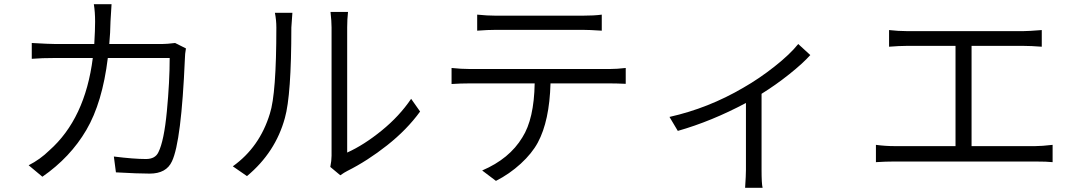

<svg xmlns="http://www.w3.org/2000/svg" viewBox="-20 -804 5040 900"><path d="M800.8 -602.5 851.6 -577.1Q846.7 -549.8 846.7 -529.3Q830.1 -140.6 786.1 -47.9Q759.8 9.8 681.6 9.8Q627 9.8 523.4 3.9L513.7 -70.3Q607.4 -58.6 664.1 -58.6Q708 -58.6 722.7 -90.8Q749 -143.6 762.2 -282.7Q775.4 -421.9 775.4 -532.2H485.4Q460 -323.2 384.8 -194.8Q309.6 -66.4 178.7 24.4L114.3 -29.3Q168 -56.6 210.9 -98.6Q378.9 -247.1 415 -532.2H241.2Q174.8 -532.2 128.9 -528.3V-602.5Q211.9 -597.7 240.2 -597.7H421.9Q425.8 -664.1 425.8 -702.1Q425.8 -748 419.9 -784.2H502.9Q500 -745.1 498 -704.1Q497.1 -649.4 492.2 -597.7H740.2Q761.7 -597.7 800.8 -602.5Z M1137.7 21.5 1071.3 -24.4Q1197.3 -114.3 1245.1 -271.5Q1275.4 -364.3 1275.4 -674.8Q1275.4 -710 1268.6 -744.1H1350.6Q1345.7 -680.7 1345.7 -674.8Q1345.7 -357.4 1315.4 -251Q1271.5 -89.8 1137.7 21.5ZM1575.2 17.6 1528.3 -21.5Q1534.2 -50.8 1534.2 -74.2V-675.8Q1534.2 -704.1 1529.3 -748H1611.3Q1607.4 -712.9 1607.4 -675.8V-88.9Q1685.5 -124 1769 -191.9Q1852.5 -259.8 1907.2 -340.8L1949.2 -281.2Q1887.7 -196.3 1794.9 -123Q1702.1 -49.8 1608.4 -2.9Q1594.7 3.9 1575.2 17.6Z M2710 -664.1H2305.7Q2267.6 -664.1 2216.8 -660.2V-735.4Q2263.7 -730.5 2304.7 -730.5H2710Q2765.6 -730.5 2800.8 -735.4V-660.2Q2742.2 -664.1 2710 -664.1ZM2182.6 -480.5H2836.9Q2872.1 -480.5 2913.1 -485.4V-411.1Q2868.2 -413.1 2836.9 -413.1H2560.5Q2555.7 -237.3 2501 -135.7Q2473.6 -85 2420.9 -36.6Q2368.2 11.7 2304.7 43.9L2240.2 -4.9Q2368.2 -59.6 2428.7 -160.2Q2483.4 -246.1 2486.3 -413.1H2182.6Q2138.7 -413.1 2096.7 -410.2V-485.4Q2142.6 -480.5 2182.6 -480.5Z M3721.7 -597.7 3778.3 -545.9Q3743.2 -506.8 3680.2 -456.5Q3617.2 -406.2 3549.8 -364.3V-7.8Q3549.8 57.6 3554.7 76.2H3472.7Q3476.6 17.6 3476.6 -7.8V-321.3Q3315.4 -235.4 3157.2 -190.4L3118.2 -255.9Q3300.8 -296.9 3463.9 -392.6Q3539.1 -435.5 3611.3 -492.7Q3683.6 -549.8 3721.7 -597.7Z M4534.2 -119.1H4833Q4863.3 -119.1 4914.1 -125V-43.9Q4887.7 -46.9 4833 -46.9H4171.9Q4130.9 -46.9 4085.9 -43.9V-125Q4129.9 -119.1 4171.9 -119.1H4459V-588.9H4228.5Q4196.3 -588.9 4147.5 -585V-663.1Q4191.4 -658.2 4228.5 -658.2H4779.3Q4802.7 -658.2 4863.3 -663.1V-585Q4812.5 -588.9 4779.3 -588.9H4534.2Z"/></svg>

Font: GenEi Gothic M SemiLight
Style: Regular
Weight: 350
Designer: o_tamon (Modified); [Source Han Sans]
Ryoko NISHIZUKA  (kana & ideographs); Paul D. Hunt (Latin, Greek & Cyrillic); Wenl
Version: Version 1.1a;Original Version 1.004